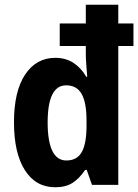

<svg xmlns="http://www.w3.org/2000/svg" viewBox="-20 -780 583 810"><path d="M213 10Q131 10 85 -62Q39 -134 39 -264Q39 -395 86 -465.5Q133 -536 213 -536Q257 -536 289.5 -515Q322 -494 344 -456H348Q346 -481 344 -507Q342 -533 342 -554V-586H232V-681H342V-760H479V-681H543V-586H479V0H368L346 -63H339Q315 -27 286 -8.5Q257 10 213 10ZM260 -103Q305 -103 325 -138.5Q345 -174 345 -249V-272Q345 -347 324.5 -383.5Q304 -420 259 -420Q181 -420 181 -263Q181 -185 200.5 -144Q220 -103 260 -103Z"/></svg>

Font: Noto Sans Khmer UI Condensed
Style: Bold
Weight: 700
Width: 3
Designer: Danh Hong and the Monotype Design Team
Foundry: Monotype Imaging Inc.
Version: Version 2.002; ttfautohint (v1.8.4.7-5d5b)